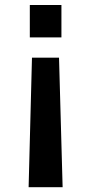

<svg xmlns="http://www.w3.org/2000/svg" viewBox="-20 -762 372 783"><path d="M230.5 -741.7H101.6V-609.4H230.5ZM96.7 1.5H235.4L220.7 -526.9H110.4Z"/></svg>

Font: SG Kara
Style: Regular
Weight: 400
Designer: Damoon Khanjanzadeh
Version: Version 1.000